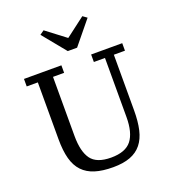

<svg xmlns="http://www.w3.org/2000/svg" viewBox="-166 -1066 1074 1201"><g transform="rotate(-20 370.5 -465.0)"><path d="M381 12Q310 12 260.5 -3.5Q211 -19 179 -52.5Q147 -86 132.5 -139.5Q118 -193 118 -269V-648H44V-698H293V-648H219V-255Q219 -151 256 -100Q293 -49 389 -49Q485 -49 525 -100Q565 -151 565 -255V-648H491V-698H698V-648H624V-279Q624 -204 611.5 -149.5Q599 -95 570 -59Q541 -23 494.5 -5.5Q448 12 381 12ZM235 -922 263 -942 392 -844 521 -942 549 -922 423 -768H361Z"/></g></svg>

Font: IBM Plex Serif Text
Style: Regular
Weight: 450
Designer: Mike Abbink, Paul van der Laan, Pieter van Rosmalen
Foundry: Bold Monday
Version: Version 3.001